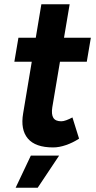

<svg xmlns="http://www.w3.org/2000/svg" viewBox="-20 -676 447 896"><path d="M228 12Q145 12 110 -29.5Q75 -71 88 -147L173 -656H305L224 -175Q219 -142 229 -126Q239 -110 266 -110Q276 -110 289.5 -115Q303 -120 318 -128L349 -29Q320 -10 288 1Q256 12 228 12ZM47 -388 66 -500H404L385 -388ZM53 200 124 50H256L156 200Z"/></svg>

Font: Figtree
Style: Bold Italic
Weight: 700
Italic angle: -9.5°
Foundry: Erik Kennedy
Version: Version 2.001;gftools[0.9.30]